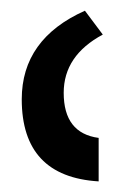

<svg xmlns="http://www.w3.org/2000/svg" viewBox="-20 -780 251 362"><path d="M166 -438Q21 -446.8 21 -592.8Q21 -706.5 140.1 -759.8L173.8 -714.8Q100.1 -675.3 100.1 -605Q100.1 -528.8 166 -520Z"/></svg>

Font: Bainsley
Style: Regular
Weight: 400
Designer: Paul James MIller
Foundry: High-Logic / Made with FontCreator
Version: Version 1.411;March 28, 2021;FontCreator 13.0.0.2683 64-bit